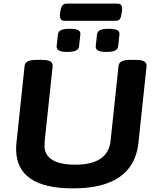

<svg xmlns="http://www.w3.org/2000/svg" viewBox="-20 -1033 860 1061"><path d="M383 8Q69 8 69 -210Q69 -218 69.5 -226.5Q70 -235 71 -244L116 -669Q119 -702 179 -702H214Q274 -702 271 -668L227 -254Q226 -248 226 -226Q226 -177 268.5 -150Q311 -123 396 -123Q577 -123 591 -254L635 -669Q638 -702 698 -702H733Q793 -702 790 -668L745 -244Q718 8 383 8ZM568 -746Q535 -746 521.5 -754Q508 -762 509 -778L516 -842Q518 -859 533 -866.5Q548 -874 581 -874Q614 -874 628 -866.5Q642 -859 640 -842L633 -778Q632 -762 616.5 -754Q601 -746 568 -746ZM352 -746Q319 -746 305.5 -754Q292 -762 293 -778L300 -842Q302 -859 317 -866.5Q332 -874 365 -874Q398 -874 412 -866.5Q426 -859 424 -842L417 -778Q416 -762 400.5 -754Q385 -746 352 -746ZM337 -918Q306 -918 312 -958L314 -973Q320 -1013 347 -1013H629Q660 -1013 654 -973L652 -958Q649 -937 642 -927.5Q635 -918 619 -918Z"/></svg>

Font: Asap Expanded Expanded Regular
Style: Bold Italic
Weight: 700
Width: 7
Italic angle: -6°
Designer: Pablo Cosgaya
Foundry: Omnibus-Type
Version: Version 3.001; ttfautohint (v1.8.4.7-5d5b)